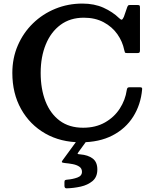

<svg xmlns="http://www.w3.org/2000/svg" viewBox="-20 -783 862 1074"><path d="M49 -375Q49 -458.5 79.8 -529.2Q110.5 -600 164.5 -652.5Q218.5 -705 289.5 -734Q360.5 -763 441 -763Q507.5 -763 559 -739.8Q610.5 -716.5 647 -681Q656.5 -672 661.2 -673Q666 -674 673 -689L692.5 -745.5Q695.5 -751 697.5 -753Q699.5 -755 708.5 -755H748.5Q758.5 -755 760.8 -752.2Q763 -749.5 763 -739.5V-501.5Q763 -491.5 759.8 -488.8Q756.5 -486 746 -486H693Q680.5 -486 678.8 -489.8Q677 -493.5 675 -503Q665.5 -550.5 636.5 -591.8Q607.5 -633 560 -658.5Q512.5 -684 449 -684Q372.5 -684 318.5 -644Q264.5 -604 236 -534.2Q207.5 -464.5 207.5 -375Q207.5 -285.5 234.5 -216.2Q261.5 -147 314.2 -107.8Q367 -68.5 445 -68.5Q515 -68.5 567 -98Q619 -127.5 650 -175.5Q681 -223.5 689 -279Q690.5 -288.5 693.8 -291.8Q697 -295 706 -295H760Q769.5 -295 772.8 -292.8Q776 -290.5 775 -283Q767.5 -198 725.5 -131Q683.5 -64 609.5 -25.5Q535.5 13 432 13Q319.5 13 233.2 -36.2Q147 -85.5 98 -173Q49 -260.5 49 -375ZM340.5 256V235.5Q340.5 227 344.5 224.8Q348.5 222.5 356 222Q386.5 219.5 412.5 210.2Q438.5 201 438.5 178Q438.5 159.5 424 149.5Q409.5 139.5 387.5 135.2Q365.5 131 343 129Q328.5 127.5 326.5 124.2Q324.5 121 329.5 114.5L406.5 9Q410 4 418.5 4H451Q462.5 4 462.2 6.2Q462 8.5 458 14L419.5 67Q413 75.5 414.2 77.5Q415.5 79.5 429 80.5Q472 84 498.2 103.5Q524.5 123 524.5 165Q524.5 207 497.8 229.5Q471 252 431.5 260.8Q392 269.5 353 270.5Q340.5 271 340.5 256Z"/></svg>

Font: Besley SemiBold
Style: Regular
Weight: 600
Designer: Owen Earl
Foundry: indestructible type*
Version: Version 2.001; ttfautohint (v1.8.3)